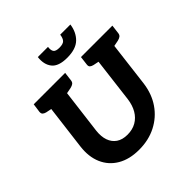

<svg xmlns="http://www.w3.org/2000/svg" viewBox="-239 -1125 1322 1322"><g transform="rotate(-45 422.0 -464.5)"><path d="M370 8Q277 8 212.5 -30Q148 -68 118.5 -136Q89 -204 100 -294L154 -727H308L254 -295Q248 -242 261.5 -203.5Q275 -165 306.5 -143.5Q338 -122 387 -122Q436 -122 472.5 -143Q509 -164 531.5 -202.5Q554 -241 561 -294L614 -727H768L715 -294Q703 -202 656.5 -134.5Q610 -67 536.5 -29.5Q463 8 370 8ZM176 -727 148 -617 99 -627Q84 -631 76 -638.5Q68 -646 69 -662L78 -727ZM384 -727 376 -662Q374 -646 364 -638.5Q354 -631 337 -627L285 -617L286 -727ZM636 -727 609 -617 560 -627Q544 -631 536 -638.5Q528 -646 530 -662L538 -727ZM844 -727 836 -662Q834 -646 824 -638.5Q814 -631 797 -627L746 -617V-727ZM468 -790Q384 -790 352 -830.5Q320 -871 328 -937H427Q423 -906 433.5 -891.5Q444 -877 479 -877Q515 -877 528.5 -891.5Q542 -906 546 -937H645Q636 -871 594.5 -830.5Q553 -790 468 -790Z"/></g></svg>

Font: Aleo ExtraBold
Style: Italic
Weight: 800
Italic angle: -7°
Designer: Alessio Laiso
Foundry: Alessio Laiso
Version: Version 2.001;gftools[0.9.29]